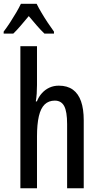

<svg xmlns="http://www.w3.org/2000/svg" viewBox="-46 -1007 530 1027"><path d="M151.9 -759.8V-552.2Q151.9 -528.8 150.4 -506.8Q148.9 -484.9 145.5 -464.8H151.4Q161.6 -490.7 179 -509.5Q196.3 -528.3 219 -538.6Q241.7 -548.8 268.6 -548.8Q314 -548.8 343.5 -527.6Q373 -506.3 387.5 -465.1Q401.9 -423.8 401.9 -363.3V0H313V-343.3Q313 -410.2 297.4 -439.5Q281.7 -468.8 247.1 -468.8Q214.4 -468.8 193.1 -448.5Q171.9 -428.2 161.9 -385.5Q151.9 -342.8 151.9 -276.4V0H63V-759.8ZM149.9 -986.8Q160.6 -964.8 176.3 -938.5Q191.9 -912.1 209.2 -886Q226.6 -859.9 242.7 -837.9V-827.1H191.9Q171.9 -846.2 151.1 -870.1Q130.4 -894 107.9 -920.9Q85.9 -894.5 64.2 -869.1Q42.5 -843.8 24.9 -827.1H-26.4V-837.9Q-9.3 -860.4 8.1 -887Q25.4 -913.6 40.8 -939.9Q56.2 -966.3 65.9 -986.8Z"/></svg>

Font: Open Sans Condensed Medium
Style: Regular
Weight: 500
Width: 3
Designer: Monotype Design Team
Foundry: Monotype Imaging Inc.
Version: Version 3.000